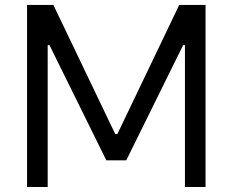

<svg xmlns="http://www.w3.org/2000/svg" viewBox="-20 -747 929 767"><path d="M88.1 -727.3H193.2L440.3 -211.6H448.9L696 -727.3H801.1V0H718.8V-566.8H711.6L484.4 -106.5H404.8L177.6 -566.8H170.5V0H88.1Z"/></svg>

Font: TID UI
Style: Regular
Weight: 400
Designer: The TID Project Authors
Foundry: Bakken & Bæck
Version: Version 1.001;hotconv 1.0.109;makeotfexe 2.5.65596